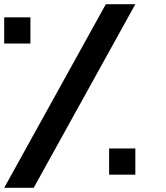

<svg xmlns="http://www.w3.org/2000/svg" viewBox="-20 -895 790 915"><path d="M500 -62.5V-187.5H625V-62.5ZM125 -812.5V-687.5H0V-812.5ZM484.4 -875H625L140.6 0H0Z"/></svg>

Font: CraftyPE
Style: Regular
Weight: 400
Designer: Erek Butcher
Foundry: Haunted Coop
Version: Version 0.018;April 4, 2024;FontCreator 15.0.0.2962 64-bit